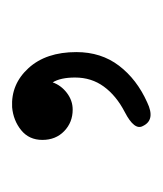

<svg xmlns="http://www.w3.org/2000/svg" viewBox="4 -134 269 317"><g transform="rotate(-90 138.5 24.5)"><path d="M128 133Q99 147 89 126Q81 112 112 96Q139 82 154 61.5Q169 41 169 14Q169 -10 161 -23Q156 -9 143.5 0.5Q131 10 116 10Q95 10 80.5 -4Q66 -18 66 -40Q66 -62 82 -75Q98 -88 120 -90Q158 -92 184.5 -63Q211 -34 211 16Q211 57 188.5 86.5Q166 116 128 133Z"/></g></svg>

Font: Shin Retro Maru Gothic Regular
Style: Regular
Weight: 400
Designer: Iose
Foundry: Typographish
Version: Version 1.002